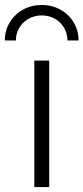

<svg xmlns="http://www.w3.org/2000/svg" viewBox="-29 -762 340 782"><path d="M110.8 -515.1H171.4V0H110.8ZM291 -597.2H245.6Q245.6 -625.5 231.9 -648.9Q218.3 -672.4 194.3 -685.8Q170.4 -699.2 141.1 -699.2Q111.8 -699.2 87.6 -685.8Q63.5 -672.4 49.6 -648.9Q35.6 -625.5 35.6 -597.2H-9.3Q-9.3 -637.2 10.5 -670.4Q30.3 -703.6 64.7 -722.7Q99.1 -741.7 141.1 -741.7Q182.6 -741.7 217 -722.7Q251.5 -703.6 271.2 -670.4Q291 -637.2 291 -597.2Z"/></svg>

Font: Reddit Sans Light
Style: Regular
Weight: 300
Designer: Stephen Hutchings
Foundry: Reddit
Version: Version 1.013